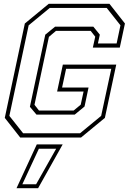

<svg xmlns="http://www.w3.org/2000/svg" viewBox="-20 -720 679 1005"><path d="M86 0 5 -103 110 -597 235 -700H553L634 -597L607 -471H466L478.5 -528L454.5 -558.5H273L236 -527L160.5 -171.5L184 -141.5H365.5L402.5 -172L417.5 -241H279L309 -382H588.5L529 -103L404 0ZM101 -22.5H399L509.5 -113.5L562.5 -360H326L305 -262H443.5L422.5 -162.5L371 -120H171L136.5 -161L217 -538.5L268.5 -580.5H468.5L502.5 -538.5L492.5 -492.5H590.5L610.5 -587.5L538.5 -678.5H240.5L130 -587.5L29 -113.5ZM66.5 265 172.5 36H308L179.5 265ZM97 244.5H169L274 58.5H183.5Z"/></svg>

Font: Tourney Thin ExtraLight
Style: Italic
Weight: 250
Italic angle: -12°
Version: Version 1.015